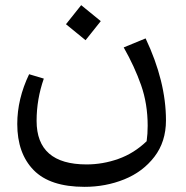

<svg xmlns="http://www.w3.org/2000/svg" viewBox="-20 -469 721 745"><path d="M624 -2Q624 81 579 139.5Q534 198 462 227Q390 256 308 256Q174 256 110.5 191Q47 126 47 12Q47 -85 93 -181L150 -164Q122 -84 122 0Q122 169 316 169Q379 169 439.5 147.5Q500 126 549 79Q553 51 553 19Q553 -66 527.5 -138.5Q502 -211 460 -285L545 -320Q624 -153 624 -2ZM236 -375 295 -449 371 -387 312 -313Z"/></svg>

Font: FiraGO Book
Style: Italic
Weight: 350
Italic angle: -8°
Designer: bBox Type GmbH
Foundry: bBox Type GmbH
Version: Version 1.001